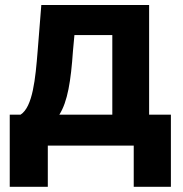

<svg xmlns="http://www.w3.org/2000/svg" viewBox="-20 -565 710 745"><path d="M17.8 -120V159.8H165.5V0H498.9V159.8H643.1V-120H558.6V-545.5H140.3L126.1 -367.2C117.5 -259.9 107.2 -150.2 59.7 -120ZM210.2 -120C242.5 -170.8 255 -250.7 263.1 -367.2L268.8 -429H415.8V-120Z"/></svg>

Font: Inter-Hewn
Style: Bold
Weight: 700
Designer: Rasmus Andersson
Foundry: rsms
Version: Version 3.012;git-f93a4a705